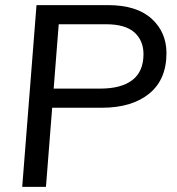

<svg xmlns="http://www.w3.org/2000/svg" viewBox="-20 -732 695 752"><path d="M160 0H67L123 -712H402Q515 -712 573.5 -659Q632 -606 632 -524Q632 -420 564 -365Q496 -310 379 -310H169L175 -385H373Q455 -385 498.5 -418.5Q542 -452 542 -520Q542 -573 506.5 -605Q471 -637 395 -637H210Z"/></svg>

Font: Muli Medium
Style: Italic
Weight: 500
Italic angle: -4.541°
Designer: Vernon Adams
Foundry: Vernon Adams
Version: Version 2.100; ttfautohint (v1.8.1.43-b0c9)